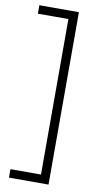

<svg xmlns="http://www.w3.org/2000/svg" viewBox="-99 -773 509 985"><g transform="rotate(10 155.5 -281.0)"><path d="M23 124H182V-686H23V-730H229V168H23Z"/></g></svg>

Font: Work Sans Light
Style: Regular
Weight: 300
Designer: Wei Huang
Foundry: Wei Huang
Version: Version 2.012; ttfautohint (v1.8.3)